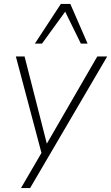

<svg xmlns="http://www.w3.org/2000/svg" viewBox="-20 -769 561 969"><path d="M86 180 195 -7 192 13 60 -484H104L224 -14H199L471 -484H521L132 180ZM156 -549 287 -749H335L422 -549H388L309 -710L192 -549Z"/></svg>

Font: Nunito Sans 12pt ExtraLight 12pt ExtraLight
Style: Italic
Weight: 250
Italic angle: -9°
Version: Version 3.101;gftools[0.9.27]